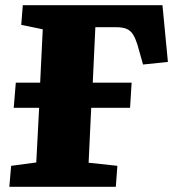

<svg xmlns="http://www.w3.org/2000/svg" viewBox="-20 -721 673 741"><path d="M482 -305H332L322 -93L433 -81L427 0H16L23 -81L120 -94L131 -305H33L41 -402H135L145 -608L62 -625L68 -701H607L628 -482L532 -472L512 -543Q503 -573 493 -588.5Q483 -604 467.5 -610Q452 -616 427 -616H348L338 -402H488Z"/></svg>

Font: Literata ExtraBold
Style: Italic
Weight: 800
Italic angle: -2°
Designer: Latin by Veronika Burian and Jose Scaglione. Greek by Irene Vlachou. Cyrillic by Vera Evstafieva
Foundry: TypeTogether
Version: Version 3.002